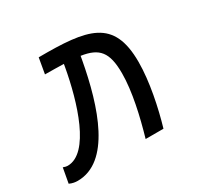

<svg xmlns="http://www.w3.org/2000/svg" viewBox="-127 -666 835 815"><g transform="rotate(-30 290.5 -258.5)"><path d="M373 0H460.4C485.8 -85.9 510.7 -203.6 510.7 -298.8C510.7 -509.3 392.6 -528.8 153.3 -527.3L140.1 -451.2C174.3 -450.7 204.6 -450.7 231.9 -449.7L229.5 -436C201.7 -279.8 137.2 -66.9 30.3 -66.9C22.9 -66.9 20.5 -67.9 8.3 -71.8L-4.9 1C9.8 7.8 22.5 9.8 35.2 9.8C193.8 9.8 269 -214.8 307.6 -427.2L310.5 -443.8C395 -431.2 425.8 -395.5 425.8 -292C425.8 -204.1 399.9 -92.3 373 0Z"/></g></svg>

Font: Cascadia Mono SemiLight
Style: Italic
Weight: 350
Italic angle: -10°
Monospace: yes
Designer: Aaron Bell
Foundry: Saja Typeworks
Version: Version 2404.023